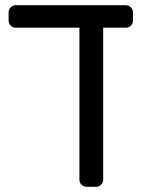

<svg xmlns="http://www.w3.org/2000/svg" viewBox="-20 -591 548 735"><path d="M311 124Q300 124 292 116Q284 108 284 97V-485H40Q29 -485 21 -493Q13 -501 13 -512V-544Q13 -555 21 -563Q29 -571 40 -571H462Q473 -571 481 -563Q489 -555 489 -544V-512Q489 -501 481 -493Q473 -485 462 -485H375V97Q375 108 367 116Q359 124 348 124H311Z"/></svg>

Font: Rubik
Style: Regular
Weight: 400
Designer: Hubert & Fischer
Foundry: Hubert & Fischer
Version: Version 1.002; ttfautohint (v1.6)